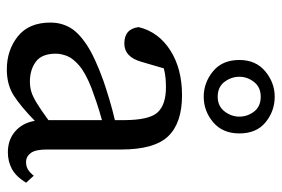

<svg xmlns="http://www.w3.org/2000/svg" viewBox="-148 -644 806 549"><g transform="rotate(90 254.5 -370.0)"><path d="M416 10Q380 10 356 -11Q332 -32 326 -67Q285 -27 254 -7Q223 13 179 13Q124 13 84.5 -18.5Q45 -50 45 -112Q45 -141 58.5 -166Q72 -191 108 -215Q144 -239 211 -263Q234 -271 264 -280Q294 -289 324 -296V-321Q324 -394 302 -418Q280 -442 230 -442Q219 -442 205.5 -441Q192 -440 176 -436L157 -371Q143 -323 105 -323Q63 -323 58 -364Q72 -421 124.5 -454.5Q177 -488 253 -488Q332 -488 370 -448.5Q408 -409 408 -314V-101Q408 -69 418 -55.5Q428 -42 444 -42Q457 -42 466 -48Q475 -54 483 -64L503 -42Q485 -13 463.5 -1.5Q442 10 416 10ZM134 -127Q134 -87 157 -70Q180 -53 214 -53Q229 -53 242.5 -57Q256 -61 275 -72.5Q294 -84 324 -106V-259Q298 -252 273 -243.5Q248 -235 232 -229Q189 -212 168 -194Q147 -176 140.5 -159Q134 -142 134 -127ZM257 -590Q284 -590 299 -609.5Q314 -629 314 -652Q314 -675 299.5 -694Q285 -713 257 -713Q230 -713 215 -694Q200 -675 200 -652Q200 -629 214.5 -609.5Q229 -590 257 -590ZM257 -550Q217 -550 184.5 -576.5Q152 -603 152 -652Q152 -699 184.5 -726Q217 -753 257 -753Q298 -753 330 -727Q362 -701 362 -652Q362 -604 330 -577Q298 -550 257 -550Z"/></g></svg>

Font: Source Serif Pro
Style: Regular
Weight: 400
Designer: Frank Grießhammer
Foundry: Adobe Systems Incorporated
Version: Version 3.001;hotconv 1.0.111;makeotfexe 2.5.65597